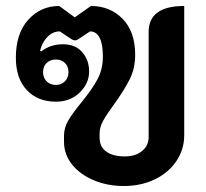

<svg xmlns="http://www.w3.org/2000/svg" viewBox="-20 -613 689 642"><path d="M194 -139V-159Q194 -186 208.5 -210.5Q223 -235 251 -269Q287 -313 305.5 -347Q324 -381 324 -424Q324 -466 313 -487Q302 -508 281 -508L248 -486Q237 -478 231 -478Q224 -478 213 -486L180 -508Q156 -508 138 -489Q120 -470 114 -443L118 -441Q148 -465 191 -465Q232 -465 255 -438.5Q278 -412 278 -374Q278 -334 246.5 -303.5Q215 -273 167 -273Q106 -273 69.5 -312Q33 -351 33 -420Q33 -501 74.5 -547Q116 -593 178 -593L230 -555L284 -593Q348 -593 390 -550Q432 -507 432 -430Q432 -385 414.5 -349.5Q397 -314 362 -265Q337 -231 325 -209.5Q313 -188 313 -166V-153Q313 -122 335.5 -106Q358 -90 397 -90Q433 -90 455 -108Q477 -126 477 -154V-506Q477 -593 596 -593V-161Q596 -113 569.5 -74Q543 -35 497 -13Q451 9 394 9Q339 9 293 -10.5Q247 -30 220.5 -63.5Q194 -97 194 -139ZM209 -372Q209 -391 197 -402.5Q185 -414 167 -414Q148 -414 136 -402.5Q124 -391 124 -372Q124 -353 136 -341Q148 -329 167 -329Q185 -329 197 -341Q209 -353 209 -372Z"/></svg>

Font: K2D
Style: Bold
Weight: 700
Designer: Katatrad Aksorn Co.,Ltd.
Foundry: Cadson Demak Co.,Ltd.
Version: Version 1.000; ttfautohint (v1.6)